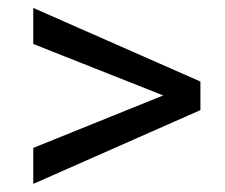

<svg xmlns="http://www.w3.org/2000/svg" viewBox="-20 -555 561 479"><path d="M63 -186V-96.2L480 -280.3V-351.6L63 -535.2V-445.3L387.2 -316.9Z"/></svg>

Font: Bert Sans
Style: Regular
Weight: 400
Designer: Christian Robertson (Google), Cristiano Sobral
Foundry: Google, Cristiano Sobral
Version: Version 3.101